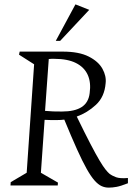

<svg xmlns="http://www.w3.org/2000/svg" viewBox="-20 -848 605 878"><path d="M28 0 29 -15 102 -58 136 -554 67 -598 70 -612H267Q341 -612 385.5 -589.5Q430 -567 448.5 -533.5Q467 -500 463 -467Q458 -405 418.5 -368.5Q379 -332 331 -315Q368 -239 393.5 -190Q419 -141 435.5 -113.5Q452 -86 462.5 -73Q473 -60 480 -54Q493 -44 511 -37.5Q529 -31 565 -34V-10Q532 3 513 6.5Q494 10 477 10Q460 10 444.5 3Q429 -4 412.5 -22.5Q396 -41 376.5 -75.5Q357 -110 332 -165.5Q307 -221 274 -301Q266 -300 258 -299.5Q250 -299 242 -299Q226 -299 212 -299Q198 -299 184 -300L167 -58L245 -13L244 0ZM263 -338Q322 -338 353.5 -358.5Q385 -379 390 -422Q397 -471 381 -506Q365 -541 327 -560Q289 -579 228 -579Q221 -579 215 -579Q209 -579 203 -578L186 -341Q206 -339 223 -338.5Q240 -338 263 -338ZM235 -661 325 -828 388 -803 255 -661Z"/></svg>

Font: Ancizar Serif Light
Style: Italic
Weight: 300
Italic angle: -4°
Designer: Cesar Puertas, Viviana Monsalve, Julian Moncada, Julian Prieto, Jose Castro, Felipe Aragon, Mariel Hernandez, Sara Alarc
Version: Version 8.100